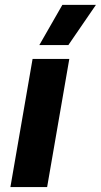

<svg xmlns="http://www.w3.org/2000/svg" viewBox="-20 -759 409 779"><path d="M112.2 -520H261.2L171.2 0H22.2ZM139.6 -576.2 233 -739.2H369.2L257.4 -576.2Z"/></svg>

Font: Fixel Italic Variable Display Thin
Style: Italic
Weight: 100
Italic angle: -10°
Designer: AlfaBravo + MacPaw
Foundry: Kyrylo Tkachov, Marchela Mozhyna, Serhii Makarenko, Maria Weinstein, Zakhar Kryvoshyya
Version: Version 1.210;Glyphs 3.2 (3217)